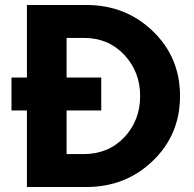

<svg xmlns="http://www.w3.org/2000/svg" viewBox="-20 -750 778 770"><path d="M26 -307V-439H88V-730H326Q484 -730 593 -625Q702 -520 702 -365Q702 -210 593 -105Q484 0 326 0H88V-307ZM316 -598H247V-439H386V-307H247V-132H314Q415 -132 478.5 -199.5Q542 -267 542 -365Q542 -462 478.5 -530Q415 -598 316 -598Z"/></svg>

Font: Freely
Style: Bold
Weight: 700
Designer: Kris Sowersby
Foundry: Klim Type Foundry
Version: Version 1.006;hotconv 1.0.113;makeotfexe 2.5.65598;200799169